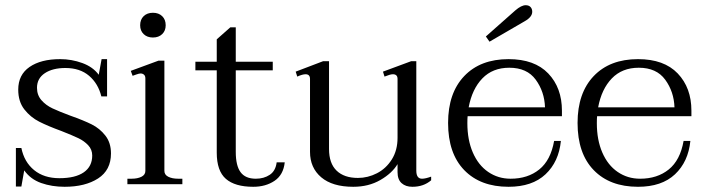

<svg xmlns="http://www.w3.org/2000/svg" viewBox="-20 -707 2705 737"><path d="M73 -53 62 9H41V-139H62Q73 -85 111 -54Q149 -23 208 -23Q269 -23 301.5 -45.5Q334 -68 334 -110Q334 -133 318.5 -149.5Q303 -166 281 -176.5Q259 -187 216 -204Q164 -223 130.5 -240Q97 -257 73.5 -287Q50 -317 50 -363Q50 -420 93.5 -450Q137 -480 211 -480Q255 -480 296 -465Q337 -450 359 -420L370 -480H391V-337H369Q357 -386 322 -416Q287 -446 231 -446Q182 -446 152 -426Q122 -406 122 -370Q122 -342 139 -322.5Q156 -303 181.5 -291Q207 -279 250 -263Q301 -245 332 -229.5Q363 -214 384.5 -186.5Q406 -159 406 -118Q406 -54 356.5 -22Q307 10 228 10Q179 10 138 -4.5Q97 -19 73 -53Z M518 -610Q518 -632 531.5 -645Q545 -658 567 -658Q589 -658 602.5 -645Q616 -632 616 -610Q616 -589 602.5 -576Q589 -563 567 -563Q545 -563 531.5 -576Q518 -589 518 -610ZM469 -21H485Q508 -21 523 -28.5Q538 -36 538 -51V-406Q538 -416 532.5 -420.5Q527 -425 520 -425Q514 -425 503 -421Q492 -417 489 -416L482 -435L588 -474H611V-51Q611 -36 626 -28.5Q641 -21 664 -21H680V0H469Z M1073 -84Q1068 -36 1034 -13Q1000 10 952 10Q882 10 847 -20.5Q812 -51 812 -121V-437H730V-470H812V-556L864 -602H885V-470H1027V-437H885V-124Q885 -71 903.5 -46Q922 -21 962 -21Q993 -21 1015.5 -36Q1038 -51 1042 -84Z M1635 -29V-15Q1606 10 1563 10Q1537 10 1521.5 -4Q1506 -18 1506 -46V-77Q1485 -42 1440 -16Q1395 10 1336 10Q1256 10 1213 -26.5Q1170 -63 1170 -124V-404Q1170 -422 1153 -422Q1141 -422 1121 -413L1115 -432L1220 -472H1243V-135Q1243 -80 1272 -52Q1301 -24 1354 -24Q1392 -24 1427 -42Q1462 -60 1484 -95Q1506 -130 1506 -178V-404Q1506 -422 1488 -422Q1478 -422 1456 -413L1450 -432L1558 -472H1578V-52Q1578 -21 1600 -21Q1613 -21 1635 -29Z M1859 -547 1845 -567 1958 -667Q1981 -687 1998 -687Q2010 -687 2016.5 -680Q2023 -673 2023 -662Q2023 -642 1995 -626ZM1775 -261Q1774 -252 1774 -234Q1774 -170 1795 -121.5Q1816 -73 1854 -47Q1892 -21 1940 -21Q2006 -21 2050 -56.5Q2094 -92 2107 -166H2133Q2125 -86 2074 -38Q2023 10 1932 10Q1824 10 1762 -54Q1700 -118 1700 -235Q1700 -350 1762 -415Q1824 -480 1932 -480Q2032 -480 2084.5 -425Q2137 -370 2137 -282V-261ZM1779 -295H2072Q2070 -355 2036.5 -401Q2003 -447 1935 -447Q1871 -447 1831.5 -406Q1792 -365 1779 -295Z M2272 -261Q2271 -252 2271 -234Q2271 -170 2292 -121.5Q2313 -73 2351 -47Q2389 -21 2437 -21Q2503 -21 2547 -56.5Q2591 -92 2604 -166H2630Q2622 -86 2571 -38Q2520 10 2429 10Q2321 10 2259 -54Q2197 -118 2197 -235Q2197 -350 2259 -415Q2321 -480 2429 -480Q2529 -480 2581.5 -425Q2634 -370 2634 -282V-261ZM2276 -295H2569Q2567 -355 2533.5 -401Q2500 -447 2432 -447Q2368 -447 2328.5 -406Q2289 -365 2276 -295Z"/></svg>

Font: Taviraj Light
Style: Regular
Weight: 300
Designer: Katatrad Team
Foundry: CadsonDemak
Version: Version 1.001